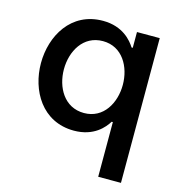

<svg xmlns="http://www.w3.org/2000/svg" viewBox="-108 -637 874 929"><g transform="rotate(15 328.5 -172.5)"><path d="M581 195V-530H467V-451H461C442 -481 395 -540 295 -540C135 -540 57 -401 57 -265C57 -129 135 10 295 10C395 10 442 -48 461 -79H467V195ZM320 -85C221 -85 172 -175 172 -265C172 -355 221 -445 320 -445C418 -445 467 -355 467 -265C467 -175 418 -85 320 -85Z"/></g></svg>

Font: Be Vietnam Pro Medium
Style: Regular
Weight: 500
Designer: Lam Bao, Tony Le, Vietanh Nguyen
Foundry: Yellow Type Foundry
Version: Version 1.002